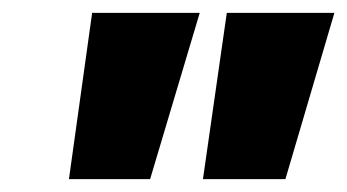

<svg xmlns="http://www.w3.org/2000/svg" viewBox="-20 -734 539 298"><path d="M123 -714H290L213 -456H87ZM332 -714H499L423 -456H295Z"/></svg>

Font: Noto Sans Display Black
Style: Italic
Weight: 900
Italic angle: -12°
Designer: Monotype Design team
Foundry: Monotype Imaging Inc.
Version: Version 1.000